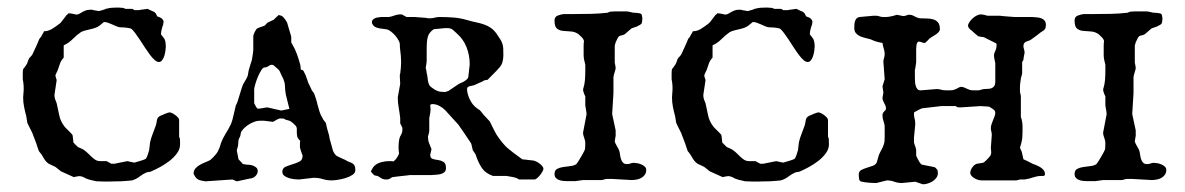

<svg xmlns="http://www.w3.org/2000/svg" viewBox="-20 -473 3123 506"><path d="M191.4 -8.8Q186 -8.8 183.6 -8.1Q181.2 -7.3 174.3 -6.3L140.6 -21.5L126 -33.2L108.4 -41.5Q103.5 -44.9 100.3 -48.8Q97.2 -52.7 94.7 -57.1Q92.3 -61.5 89.4 -65.9Q86.4 -70.3 82.5 -74.7Q81.5 -76.7 79.6 -83Q77.6 -89.4 75.2 -96.2Q72.8 -103 70.3 -109.1Q67.9 -115.2 66.9 -117.7Q66.9 -119.1 64.7 -123.5Q62.5 -127.9 60.1 -132.8Q57.6 -137.7 55.4 -142.1Q53.2 -146.5 52.7 -147.9Q51.8 -148.9 51 -155.5Q50.3 -162.1 49.3 -166.5Q45.9 -178.7 43.5 -191.2Q41 -203.6 41 -216.3L42.5 -236.8Q42.5 -244.6 42.2 -248.5Q42 -252.4 41 -258.8Q40 -262.2 40 -265.6Q40 -269 40 -272.9Q40 -276.9 40 -281.2Q40 -285.6 41 -291Q41.5 -291.5 43 -293.2Q44.4 -294.9 45.9 -297.1Q47.4 -299.3 48.6 -301Q49.8 -302.7 50.3 -303.7Q50.8 -303.7 51.5 -305.9Q52.2 -308.1 53.2 -310.5Q54.2 -313 54.9 -315.2Q55.7 -317.4 56.2 -317.9Q56.2 -319.3 60.3 -323.2Q64.5 -327.1 66.9 -332.5Q67.4 -334 69.8 -339.1Q72.3 -344.2 75 -350.1Q77.6 -356 79.8 -361.1Q82 -366.2 82.5 -367.7Q82.5 -368.2 83 -368.9Q83.5 -369.6 84 -370.6Q84.5 -371.6 85.4 -373L85.9 -373.5Q85.9 -373.5 86.9 -374.5L88.4 -376Q88.9 -378.4 92.3 -383.5Q95.7 -388.7 95.7 -390.6Q106.9 -390.6 116.9 -396.7Q127 -402.8 138.2 -411.6Q139.2 -412.1 141.6 -415.3Q144 -418.5 146.7 -421.9Q149.4 -425.3 151.9 -428.5Q154.3 -431.6 154.8 -432.6Q155.8 -433.1 158.2 -435.5L160.6 -438Q163.1 -438 167 -437.5Q170.9 -437 181.2 -434.6Q185.1 -434.6 188.7 -436.5Q192.4 -438.5 196.5 -440.9Q200.7 -443.4 205.6 -445.3Q210.4 -447.3 216.8 -447.3Q218.8 -447.3 221.9 -447.3Q225.1 -447.3 226.1 -446.3Q226.6 -446.3 228.8 -445.8Q231 -445.3 233.4 -445.1Q235.8 -444.8 237.8 -444.3Q239.7 -443.8 240.2 -443.8Q240.7 -443.8 243.7 -444.6Q246.6 -445.3 249.8 -446.3Q252.9 -447.3 255.6 -448.2Q258.3 -449.2 258.8 -449.7Q268.6 -452.1 274.7 -452.6Q280.8 -453.1 291 -453.1Q293.5 -453.1 299.1 -452.6Q304.7 -452.1 305.2 -452.1Q306.6 -451.2 308.1 -450.7Q311 -449.7 311 -449.7H328.1Q329.1 -449.7 331.1 -448.5Q333 -447.3 334 -446.3H346.7Q347.7 -446.8 351.1 -447.3Q354.5 -447.8 358.4 -448.2Q362.3 -448.7 365.5 -449.2Q368.7 -449.7 369.6 -449.7Q369.6 -449.2 371.8 -448.2Q374 -447.3 377 -445.8Q379.9 -444.3 382.8 -443.1Q385.7 -441.9 387.2 -441.4Q387.2 -440.4 388.4 -439.5Q389.6 -438.5 390.6 -438Q390.6 -437 392.8 -433.1Q395 -429.2 395.5 -429.2Q398.9 -428.7 403.8 -426Q408.7 -423.3 411.1 -417Q411.1 -409.2 408.2 -403.3Q407.2 -398.9 405.8 -394Q404.3 -389.2 404.3 -382.3Q405.3 -381.3 408.9 -376.5Q412.6 -371.6 413.6 -370.1Q415.5 -365.7 416.3 -360.6Q417 -355.5 417 -350.1Q417 -346.2 416 -339.4Q415 -332.5 413.1 -325.9Q411.1 -319.3 407.5 -314.5Q403.8 -309.6 398.9 -309.6Q393.6 -309.6 387.5 -314.9Q381.3 -320.3 375 -328.9Q368.7 -337.4 361.8 -347.9Q355 -358.4 348.6 -368.2Q342.3 -377.9 336.4 -385.7Q330.6 -393.6 325.7 -397.5Q323.7 -398.4 315.7 -399.7Q307.6 -400.9 299.3 -400.9Q293.5 -400.9 287.8 -403.3Q282.2 -405.8 276.6 -408.2Q271 -410.6 265.4 -412.8Q259.8 -415 253.9 -415L242.7 -405.8Q237.8 -401.9 231.4 -399.7Q225.1 -397.5 218.3 -396Q211.4 -394.5 205.1 -392.8Q198.7 -391.1 193.8 -388.7Q181.6 -380.4 171.6 -370.1Q161.6 -359.9 147.9 -353.5V-321.3Q140.6 -313 138.4 -306.2Q136.2 -299.3 132.3 -288.6Q131.8 -287.6 130.9 -285.4Q129.9 -283.2 128.7 -280.8Q127.4 -278.3 126.7 -276.4Q126 -274.4 126 -273.9Q126 -272.9 127.4 -268.1Q128.9 -263.2 129.4 -262.2L123.5 -222.7Q123.5 -215.8 125.5 -210.9Q127.4 -206.1 129.4 -200.7Q133.3 -184.1 136.2 -168.9Q139.2 -153.8 149.9 -139.6Q150.4 -138.7 153.6 -135.5Q156.7 -132.3 160.4 -128.7Q164.1 -125 167.2 -121.8Q170.4 -118.7 170.9 -117.7Q171.4 -117.2 171.6 -114.5Q171.9 -111.8 172.4 -108.4Q172.9 -105 173.1 -101.8Q173.3 -98.6 173.3 -97.7Q174.3 -96.2 178.7 -92Q183.1 -87.9 185.5 -85.4Q185.5 -85.4 188.2 -84.2Q190.9 -83 193.8 -81.8Q196.8 -80.6 199.2 -79.1Q201.7 -77.6 202.1 -77.1Q207 -73.7 211.7 -69.1Q216.3 -64.5 220.9 -60.1Q225.6 -55.7 230.7 -52.2Q235.8 -48.8 242.7 -48.3H261.2L273.4 -41.5H281.7L315.4 -48.3L334 -44.4Q341.8 -46.9 349.9 -49.1Q357.9 -51.3 363.8 -54.2Q364.3 -54.2 366.5 -58.1Q368.7 -62 373 -77.1Q373 -78.1 373.5 -81.1Q374 -84 374.3 -87.4Q374.5 -90.8 375 -93.8Q375.5 -96.7 375.5 -97.7Q377.9 -108.9 382.3 -119.9Q386.7 -130.9 390.6 -142.1Q392.6 -148.9 393.1 -153.3Q393.6 -157.7 395 -160.9Q396.5 -164.1 399.9 -166.3Q403.3 -168.5 410.2 -170.9Q410.6 -171.4 413.1 -172.4Q415.5 -173.3 418.2 -174.3Q420.9 -175.3 423.1 -176Q425.3 -176.8 426.3 -176.8H426.8Q429.7 -176.8 434.1 -174.6Q438.5 -172.4 442.4 -169.4Q446.3 -166.5 449.2 -163.1Q452.1 -159.7 452.1 -156.7V-112.8Q454.1 -109.4 454.3 -105Q454.6 -100.6 454.6 -92.3Q454.6 -80.1 446.3 -68.8Q438 -57.6 426.3 -48.6Q414.6 -39.6 401.4 -32.5Q388.2 -25.4 378.9 -21.5Q377.9 -20.5 372.8 -19.8Q367.7 -19 367.2 -19Q357.4 -15.1 348.4 -8.1Q339.4 -1 328.1 2.4Q327.1 2.4 323.2 2.9Q319.3 3.4 314.2 3.7Q309.1 3.9 304.2 4.4Q299.3 4.9 296.9 4.9Q295.4 4.9 290.8 4.9Q286.1 4.9 280.5 5.1Q274.9 5.4 269 5.4Q263.2 5.4 259.8 5.4Q257.3 5.4 253.2 5.4Q249 5.4 244.9 5.1Q240.7 4.9 237.8 4.9Q234.9 4.9 234.4 4.9Q224.6 2.9 215.6 0.5Q206.5 -2 198.7 -6.8Z M777.3 -64Q776.9 -64.5 775.9 -67.1Q774.9 -69.8 773.9 -72.8Q772.9 -75.7 772.2 -78.1Q771.5 -80.6 771.5 -81.1Q770.5 -82.5 770.5 -85.2Q770.5 -87.9 770.5 -91.3Q770.5 -94.2 770.5 -97.2Q770.5 -100.1 771.5 -101.6Q764.6 -107.9 763.4 -113Q762.2 -118.2 762.2 -125V-135.3Q762.2 -136.2 761.2 -138.2Q760.3 -140.1 759.8 -141.1Q758.3 -142.1 754.2 -146.5Q750 -150.9 747.6 -151.9Q743.7 -155.3 737.8 -156.2Q731.9 -157.2 727.5 -160.6Q726.6 -160.6 722.9 -160.6Q719.2 -160.6 718.3 -161.1Q714.8 -160.2 710.2 -158Q705.6 -155.8 704.6 -154.8L699.7 -151.9L675.8 -154.8H664.1Q657.7 -154.8 650.9 -152.3Q644 -149.9 637.5 -146Q630.9 -142.1 625.2 -137Q619.6 -131.8 616.2 -126.5Q615.2 -125.5 614.3 -120.6Q613.3 -115.7 613.3 -114.7Q612.3 -111.8 610.4 -108.6Q608.4 -105.5 608.4 -101.6L607.4 -89.4L604 -76.7L608.4 -54.2Q608.4 -53.2 609.9 -51.8Q611.3 -50.3 613.3 -48.3Q618.7 -43 618.7 -42Q618.7 -41.5 620.4 -41Q622.1 -40.5 624 -40Q626 -39.6 627.9 -39.3Q629.9 -39.1 630.4 -39.1Q633.3 -39.1 638.2 -38.6Q643.1 -38.1 647.7 -36.1Q652.3 -34.2 655.8 -31Q659.2 -27.8 659.2 -22Q659.2 -16.1 654.8 -10.7Q650.4 -5.4 644 -3.4Q641.6 -2.9 636.2 -2Q630.9 -1 624.5 0.5Q618.2 2 612.3 3.2Q606.4 4.4 604 4.9L592.3 0L521.5 4.9Q515.1 3.9 510.5 2.9Q505.9 2 502.2 0Q498.5 -2 495.8 -5.4Q493.2 -8.8 490.2 -15.1Q490.2 -23.9 495.4 -29.5Q500.5 -35.2 507.8 -39.1Q515.1 -43 522.9 -46.1Q530.8 -49.3 535.6 -52.2Q535.6 -53.2 536.9 -54Q538.1 -54.7 539.1 -55.7Q543.5 -60.1 548.6 -65.9Q553.7 -71.8 556.2 -78.6Q556.6 -79.1 557.6 -81.5Q558.6 -84 559.6 -86.9Q560.5 -89.8 561.3 -92.3Q562 -94.7 562 -95.2Q567.4 -109.4 574.7 -120.8Q582 -132.3 587.4 -143.6Q587.9 -144 588.9 -146.5Q589.8 -148.9 590.8 -151.9Q591.8 -154.8 592.5 -157.2Q593.3 -159.7 593.3 -160.6L601.6 -195.3Q602.1 -195.8 603 -198Q604 -200.2 605 -202.6Q606 -205.1 606.7 -207Q607.4 -209 607.4 -209.5L616.2 -238.3Q619.1 -249 623.8 -256.1Q628.4 -263.2 632.8 -272.9L635.3 -287.1Q636.2 -289.1 637.2 -293.7Q638.2 -298.3 638.7 -298.8L644 -315.9Q644 -317.9 644.8 -321.3Q645.5 -324.7 646 -328.6Q646.5 -332.5 647 -336.2Q647.5 -339.8 647.5 -341.3V-378.4Q647.5 -379.9 648.7 -382.8Q649.9 -385.7 651.4 -388.9Q652.8 -392.1 654.8 -394.8Q656.7 -397.5 659.2 -398.9L675.8 -404.8Q677.2 -404.8 680.4 -408.4Q683.6 -412.1 684.6 -413.1L701.2 -420.9L713.9 -433.1Q722.2 -433.1 727.8 -426.5Q733.4 -419.9 736.8 -413.1Q737.3 -410.6 739 -405.3Q740.7 -399.9 742.4 -393.8Q744.1 -387.7 745.8 -382.3Q747.6 -377 747.6 -375V-360.8Q748.5 -359.9 749.5 -357.9Q750.5 -356 751 -355Q757.8 -343.8 762.7 -329.8Q767.6 -315.9 771.5 -301.8Q772.5 -292 772.7 -290.5Q772.9 -289.1 773.9 -289.1Q778.3 -289.1 780.5 -284.9Q782.7 -280.8 785.2 -275.4L791 -259.3Q791 -257.8 792.5 -254.6Q793.9 -251.5 795.9 -247.6Q797.9 -243.7 799.6 -240Q801.3 -236.3 801.8 -234.9Q802.2 -234.4 805.2 -230.5Q806.6 -228.5 807.6 -227.1Q808.1 -226.1 809.6 -221.9Q811 -217.8 812.5 -212.9Q814 -208 815.2 -203.9Q816.4 -199.7 816.4 -198.7Q818.8 -189 822 -179Q825.2 -168.9 830.6 -160.6Q830.6 -159.2 834.5 -154.5Q838.4 -149.9 838.9 -148.4L841.8 -135.3Q843.8 -127 845.7 -121.6Q847.7 -116.2 848.1 -110.8Q848.1 -109.4 849.4 -105Q850.6 -100.6 852.1 -95.5Q853.5 -90.3 854.7 -86.2Q856 -82 856 -81.1Q856.9 -75.7 860.8 -69.3Q864.7 -63 868.7 -61.5Q869.1 -61 872.3 -59.6Q875.5 -58.1 879.2 -56.4Q882.8 -54.7 886 -53.2Q889.2 -51.8 889.6 -51.8Q895.5 -47.9 900.6 -46.1Q905.8 -44.4 909.2 -42.2Q912.6 -40 914.6 -36.1Q916.5 -32.2 916.5 -24.4Q916.5 -17.1 908.7 -12Q900.9 -6.8 890.4 -3.7Q879.9 -0.5 869.4 1Q858.9 2.4 854 2.4Q841.3 2.4 830.8 -1Q820.3 -4.4 806.2 -4.4L768.1 0Q763.2 0 755.9 -0.7Q748.5 -1.5 741.5 -3.7Q734.4 -5.9 729.2 -9.8Q724.1 -13.7 724.1 -20.5Q724.1 -29.8 732.4 -33.4Q740.7 -37.1 750.7 -40Q760.7 -43 769 -47.1Q777.3 -51.3 777.3 -61.5ZM684.6 -189.9Q685.1 -189.9 688.2 -189.2Q691.4 -188.5 695.6 -187.5Q699.7 -186.5 703.9 -185.5Q708 -184.6 710.4 -184.1L721.7 -181.6Q722.2 -182.1 725.6 -182.6Q729 -183.1 732.9 -184.1L742.7 -186L733.4 -223.1Q732.4 -227.5 731.7 -235.1Q731 -242.7 731 -245.1Q731 -251.5 729.7 -256.1Q728.5 -260.7 726.6 -265.1Q724.6 -269.5 722.2 -274.2Q719.7 -278.8 717.3 -284.7Q716.3 -288.1 710.7 -292.5Q705.1 -296.9 701.2 -300.8Q699.7 -302.2 696.3 -302.2Q691.9 -302.2 687.5 -298.8Q683.1 -295.4 677.7 -295.4Q673.3 -295.4 668.7 -288.1Q664.1 -280.8 659.9 -271.2Q655.8 -261.7 653.1 -252.2Q650.4 -242.7 649.9 -238.3V-201.2Q650.9 -199.7 652.8 -195.3Q654.8 -190.9 655.8 -189.9Q656.7 -189 657.7 -187.7Q658.7 -186.5 660.6 -186.5Q661.6 -186.5 665.3 -187Q668.9 -187.5 672.9 -188.2Q676.8 -189 680.2 -189.5Q683.6 -189.9 684.6 -189.9Z M957.5 -21Q957.5 -22 960 -26.4Q962.4 -30.8 963.4 -32.2Q970.2 -41 981.9 -44.7Q993.7 -48.3 1004.9 -48.3Q1008.3 -48.3 1011 -48.3Q1013.7 -48.3 1016.6 -47.4Q1022 -51.3 1025.6 -56.6Q1029.3 -62 1031.7 -68.4Q1031.2 -70.3 1030.8 -75Q1030.3 -79.6 1030.3 -85.4Q1030.3 -90.8 1030.8 -95.9Q1031.2 -101.1 1031.7 -103Q1032.7 -110.8 1036.6 -117.2Q1040.5 -123.5 1040.5 -131.8V-136.2L1034.7 -147.9V-162.1Q1033.2 -175.3 1030.8 -188.7Q1028.3 -202.1 1028.3 -216.3L1034.7 -252L1033.7 -270.5Q1033.7 -272.5 1033.7 -274.7Q1033.7 -276.9 1034.7 -278.8Q1035.6 -286.6 1036.4 -294.4Q1037.1 -302.2 1037.1 -310.1Q1037.1 -317.9 1036.4 -325.4Q1035.6 -333 1034.7 -341.3Q1033.7 -346.7 1033.9 -352.8Q1034.2 -358.9 1031.7 -364.3Q1027.8 -371.6 1022.5 -378.2Q1017.1 -384.8 1010.7 -389.6Q1004.9 -394.5 998 -395.8Q991.2 -397 984.1 -397.7Q977.1 -398.4 970.9 -400.9Q964.8 -403.3 960.9 -410.6Q960.4 -411.1 960.4 -412.1Q960 -412.6 960 -414.1Q960 -418.5 962.6 -421.1Q965.3 -423.8 969 -425.3Q972.7 -426.8 977.1 -427.2Q981.4 -427.7 984.4 -428.2H1004.9Q1011.7 -429.2 1019.3 -432.1Q1026.9 -435.1 1034.7 -435.1Q1035.6 -435.1 1038.1 -435.1Q1040.5 -435.1 1040.5 -434.1Q1041 -434.1 1045.9 -431.2Q1050.8 -428.2 1052.2 -428.2H1072.3L1104.5 -425.8Q1105.5 -424.8 1108.6 -424.8Q1111.8 -424.8 1112.8 -424.8Q1120.6 -424.8 1125.7 -426.5Q1130.9 -428.2 1139.2 -428.2Q1156.7 -428.2 1175.3 -426.8Q1193.8 -425.3 1211.9 -419.9Q1223.6 -416.5 1234.4 -414.3Q1245.1 -412.1 1254.6 -408.9Q1264.2 -405.8 1272.7 -400.1Q1281.2 -394.5 1288.6 -384.3Q1294.4 -375.5 1298.1 -369.9Q1301.8 -364.3 1303.7 -358.6Q1305.7 -353 1306.2 -345.9Q1306.6 -338.9 1306.6 -327.6Q1306.6 -317.9 1304 -308.8Q1301.3 -299.8 1293.9 -292.5Q1292.5 -291 1288.6 -286.6Q1284.7 -282.2 1279.8 -277.6Q1274.9 -272.9 1270.8 -268.6Q1266.6 -264.2 1265.1 -262.7Q1263.2 -262.7 1258.5 -261.7Q1253.9 -260.7 1253.4 -259.3Q1252.4 -258.8 1248.8 -257.1Q1245.1 -255.4 1241 -253.7Q1236.8 -252 1233.4 -250.2Q1230 -248.5 1229.5 -248.5Q1227.1 -247.6 1223.9 -247.1Q1220.7 -246.6 1217.8 -245.8Q1214.8 -245.1 1212.9 -243.4Q1210.9 -241.7 1210.9 -238.3Q1210.9 -231.9 1212.9 -224.9Q1214.8 -217.8 1218 -211.2Q1221.2 -204.6 1225.6 -198.7Q1230 -192.9 1234.9 -189.5Q1235.8 -188.5 1239.5 -185.8Q1243.2 -183.1 1244.1 -183.1L1247.1 -179.7Q1248 -179.2 1251.7 -174.1Q1255.4 -168.9 1256.8 -168Q1256.8 -168 1258.8 -165.8Q1260.7 -163.6 1263.2 -161.1Q1265.6 -158.7 1267.8 -156.2Q1270 -153.8 1271 -152.8Q1271.5 -151.9 1273.9 -146.7Q1276.4 -141.6 1279.3 -135.7Q1282.2 -129.9 1284.9 -124.8Q1287.6 -119.6 1288.6 -118.2Q1289.1 -117.2 1291.5 -113.8Q1293.9 -110.4 1297.1 -106Q1300.3 -101.6 1303.7 -97.4Q1307.1 -93.3 1309.1 -91.3Q1314.5 -85 1320.3 -80.6Q1326.2 -76.2 1332.5 -70.8L1356.4 -53.2L1386.7 -49.8Q1388.7 -49.3 1393.1 -47.4Q1397.5 -45.4 1401.6 -42.2Q1405.8 -39.1 1408.9 -35.4Q1412.1 -31.7 1412.1 -27.8Q1412.1 -25.9 1409.7 -21.2Q1407.2 -16.6 1403.6 -12Q1399.9 -7.3 1395.8 -3.7Q1391.6 0 1388.2 0H1347.7Q1342.3 -4.4 1332 -6.3Q1321.8 -8.3 1314.9 -9.3H1279.3Q1259.8 -16.1 1250.5 -29.5Q1241.2 -43 1234.9 -61.5Q1234.9 -62.5 1233.2 -66.2Q1231.4 -69.8 1226.1 -76.7L1222.7 -91.3Q1222.7 -92.3 1221.9 -94.2Q1221.2 -96.2 1220.2 -97.2Q1217.3 -101.6 1212.2 -109.1Q1207 -116.7 1201.9 -124.5Q1196.8 -132.3 1192.6 -137.9Q1188.5 -143.6 1188 -144.5L1152.8 -183.1Q1146 -189.9 1137.2 -194.3Q1128.4 -198.7 1119.6 -198.7Q1117.7 -198.7 1116.2 -198.2Q1114.7 -197.8 1113.8 -195.3Q1113.8 -193.8 1114.3 -191.2Q1114.7 -188.5 1114.7 -185.1Q1114.7 -181.6 1114.3 -178.7Q1113.8 -175.8 1113.8 -174.8L1111.3 -162.1V-127.4Q1111.3 -126.5 1110.1 -121.1Q1108.9 -115.7 1107.9 -113.3Q1107.9 -103 1110.6 -96.4Q1113.3 -89.8 1117.2 -80.1L1113.8 -64.9Q1113.8 -56.2 1120.4 -54.2Q1127 -52.2 1134.5 -51.3Q1142.1 -50.3 1148.7 -46.4Q1155.3 -42.5 1155.3 -30.3Q1155.3 -22.9 1151.1 -19.3Q1147 -15.6 1141.1 -14.2Q1135.3 -12.7 1128.7 -12.5Q1122.1 -12.2 1117.2 -11.7H1060.5Q1058.1 -11.2 1051.5 -10.5Q1044.9 -9.8 1037.4 -9Q1029.8 -8.3 1022.9 -7.3Q1016.1 -6.3 1013.2 -5.9Q1007.8 -2 1005.1 -1Q1002.4 0 998 0Q990.2 0 985.6 -2.9Q981 -5.9 975.1 -9.3Q974.6 -9.3 970.7 -10Q966.8 -10.7 965.8 -11.7Q963.9 -13.2 960.7 -16.8Q957.5 -20.5 957.5 -21ZM1102.1 -292.5Q1103 -291 1103.8 -286.1Q1104.5 -281.2 1104.5 -280.3Q1106 -275.9 1106.4 -270.5Q1106.9 -265.1 1107.9 -259.8Q1108.9 -254.4 1110.8 -250Q1112.8 -245.6 1117.2 -242.7Q1126 -235.8 1133.1 -233.2Q1140.1 -230.5 1152.8 -230.5Q1153.8 -230.5 1157 -231.7Q1160.2 -232.9 1161.1 -232.9L1188 -251Q1190.9 -252.9 1195.3 -254.6Q1199.7 -256.3 1203.6 -258.8Q1207.5 -261.2 1210.7 -264.2Q1213.9 -267.1 1214.4 -271Q1214.4 -272 1214.8 -275.9Q1215.3 -279.8 1215.8 -284.4Q1216.3 -289.1 1216.8 -293.9Q1217.3 -298.8 1217.8 -301.8V-305.2Q1217.8 -327.1 1209.7 -348.1Q1201.7 -369.1 1184.6 -384.3Q1179.2 -389.6 1173.6 -394.3Q1168 -398.9 1159.7 -398.9H1152.8L1123 -396Q1110.4 -387.2 1107.4 -375.7Q1104.5 -364.3 1104.5 -349.6V-313.5Q1104.5 -312 1103.8 -305.4Q1103 -298.8 1102.1 -295.4Z M1441.4 -14.2Q1441.4 -23.9 1447.8 -27.6Q1454.1 -31.2 1463.4 -32.7Q1472.7 -34.2 1482.4 -35.2Q1492.2 -36.1 1499 -40.5Q1499.5 -41 1500 -42Q1501.5 -43.5 1501.5 -43.9Q1502.9 -45.9 1505.6 -50.3Q1508.3 -54.7 1511 -59.3Q1513.7 -64 1516.1 -68.1Q1518.6 -72.3 1519 -73.7Q1521.5 -77.6 1522 -81.8Q1522.5 -85.9 1522.5 -94.7Q1522.5 -100.1 1521.5 -103.5Q1520.5 -106.9 1519.5 -109.9Q1518.6 -112.8 1517.6 -116Q1516.6 -119.1 1516.6 -123.5L1525.9 -172.4Q1525.9 -174.3 1525.1 -179Q1524.4 -183.6 1522.5 -195.3V-218.8Q1521.5 -220.2 1519 -226.8Q1516.6 -233.4 1516.6 -237.3Q1520.5 -249.5 1521.5 -261.5Q1522.5 -273.4 1522.5 -286.1V-302.2L1519 -317.4Q1518.1 -323.2 1518.1 -329.3Q1518.1 -335.4 1518.1 -341.3Q1518.1 -346.7 1518.1 -352.5Q1518.1 -358.4 1519 -364.7Q1518.1 -370.1 1512.7 -375.2Q1507.3 -380.4 1504.9 -382.8Q1495.1 -389.6 1484.1 -390.1Q1473.1 -390.6 1463.6 -391.6Q1454.1 -392.6 1447.8 -397.7Q1441.4 -402.8 1441.4 -418.9Q1441.4 -428.7 1449.7 -431.9Q1458 -435.1 1465.8 -436H1493.7Q1516.1 -436 1537.8 -436.5Q1559.6 -437 1581.5 -439.5Q1585 -441.9 1589.8 -442.4Q1594.7 -442.9 1600.1 -442.9H1632.3Q1633.3 -442.9 1636 -442.4Q1638.7 -441.9 1641.6 -441.2Q1644.5 -440.4 1647 -439.9Q1649.4 -439.5 1649.9 -439.5Q1656.7 -439.5 1664.1 -438.2Q1671.4 -437 1671.4 -433.1Q1671.9 -430.7 1672.4 -428.5Q1672.9 -426.3 1672.9 -423.8Q1672.9 -420.9 1672.4 -417.7Q1671.9 -414.6 1671.4 -412.1Q1670.4 -409.7 1666.7 -407.5Q1663.1 -405.3 1658.7 -403.3Q1654.3 -401.4 1649.9 -400.1Q1645.5 -398.9 1644 -397.9L1626.5 -382.8Q1622.6 -380.4 1616.7 -379.4Q1610.8 -378.4 1608.4 -373.5Q1607.9 -372.6 1605.7 -368.2Q1603.5 -363.8 1602.5 -361.3Q1602.1 -360.4 1601.1 -356.4Q1600.6 -354.5 1600.1 -353V-308.1Q1600.1 -307.1 1601.1 -303Q1602.1 -298.8 1602.5 -293Q1602.5 -292 1601.6 -288.6Q1600.6 -285.2 1599.4 -281.2Q1598.1 -277.3 1597.4 -273.9Q1596.7 -270.5 1596.7 -269.5V-228L1593.3 -172.4L1602.5 -129.4V-114.7Q1602.5 -113.8 1601.3 -108.4Q1600.1 -103 1600.1 -100.6Q1600.1 -99.1 1601.8 -95.5Q1603.5 -91.8 1605.7 -87.9Q1607.9 -84 1609.9 -80.6Q1611.8 -77.1 1611.8 -76.2Q1613.3 -71.8 1614 -65.7Q1614.7 -59.6 1616.5 -54Q1618.2 -48.3 1621.8 -44.4Q1625.5 -40.5 1632.3 -40.5Q1637.7 -40.5 1641.6 -42.2Q1645.5 -43.9 1649.9 -43.9Q1653.3 -43.9 1658.9 -43Q1664.6 -42 1669.9 -39.8Q1675.3 -37.6 1679.2 -33.9Q1683.1 -30.3 1683.1 -25.4Q1683.1 -17.6 1679.4 -12.5Q1675.8 -7.3 1670.2 -4.2Q1664.6 -1 1657.7 0.2Q1650.9 1.5 1645 1.5L1591.8 -1.5H1578.1Q1577.1 -1.5 1572.3 0Q1567.4 1.5 1566.4 1.5H1516.6L1495.6 4.4H1480.5Q1475.1 4.4 1468.5 4.2Q1461.9 3.9 1455.8 2.2Q1449.7 0.5 1445.6 -3.4Q1441.4 -7.3 1441.4 -14.2Z M1901.4 -8.8Q1896 -8.8 1893.6 -8.1Q1891.1 -7.3 1884.3 -6.3L1850.6 -21.5L1835.9 -33.2L1818.4 -41.5Q1813.5 -44.9 1810.3 -48.8Q1807.1 -52.7 1804.7 -57.1Q1802.2 -61.5 1799.3 -65.9Q1796.4 -70.3 1792.5 -74.7Q1791.5 -76.7 1789.6 -83Q1787.6 -89.4 1785.2 -96.2Q1782.7 -103 1780.3 -109.1Q1777.8 -115.2 1776.9 -117.7Q1776.9 -119.1 1774.7 -123.5Q1772.5 -127.9 1770 -132.8Q1767.6 -137.7 1765.4 -142.1Q1763.2 -146.5 1762.7 -147.9Q1761.7 -148.9 1761 -155.5Q1760.3 -162.1 1759.3 -166.5Q1755.9 -178.7 1753.4 -191.2Q1751 -203.6 1751 -216.3L1752.4 -236.8Q1752.4 -244.6 1752.2 -248.5Q1752 -252.4 1751 -258.8Q1750 -262.2 1750 -265.6Q1750 -269 1750 -272.9Q1750 -276.9 1750 -281.2Q1750 -285.6 1751 -291Q1751.5 -291.5 1752.9 -293.2Q1754.4 -294.9 1755.9 -297.1Q1757.3 -299.3 1758.5 -301Q1759.8 -302.7 1760.3 -303.7Q1760.7 -303.7 1761.5 -305.9Q1762.2 -308.1 1763.2 -310.5Q1764.2 -313 1764.9 -315.2Q1765.6 -317.4 1766.1 -317.9Q1766.1 -319.3 1770.3 -323.2Q1774.4 -327.1 1776.9 -332.5Q1777.3 -334 1779.8 -339.1Q1782.2 -344.2 1784.9 -350.1Q1787.6 -356 1789.8 -361.1Q1792 -366.2 1792.5 -367.7Q1792.5 -368.2 1793 -368.9Q1793.5 -369.6 1793.9 -370.6Q1794.4 -371.6 1795.4 -373L1795.9 -373.5Q1795.9 -373.5 1796.9 -374.5L1798.3 -376Q1798.8 -378.4 1802.2 -383.5Q1805.7 -388.7 1805.7 -390.6Q1816.9 -390.6 1826.9 -396.7Q1836.9 -402.8 1848.1 -411.6Q1849.1 -412.1 1851.6 -415.3Q1854 -418.5 1856.7 -421.9Q1859.4 -425.3 1861.8 -428.5Q1864.3 -431.6 1864.7 -432.6Q1865.7 -433.1 1868.2 -435.5L1870.6 -438Q1873 -438 1877 -437.5Q1880.9 -437 1891.1 -434.6Q1895 -434.6 1898.7 -436.5Q1902.3 -438.5 1906.5 -440.9Q1910.6 -443.4 1915.5 -445.3Q1920.4 -447.3 1926.8 -447.3Q1928.7 -447.3 1931.9 -447.3Q1935.1 -447.3 1936 -446.3Q1936.5 -446.3 1938.7 -445.8Q1940.9 -445.3 1943.4 -445.1Q1945.8 -444.8 1947.8 -444.3Q1949.7 -443.8 1950.2 -443.8Q1950.7 -443.8 1953.6 -444.6Q1956.5 -445.3 1959.7 -446.3Q1962.9 -447.3 1965.6 -448.2Q1968.3 -449.2 1968.8 -449.7Q1978.5 -452.1 1984.6 -452.6Q1990.7 -453.1 2001 -453.1Q2003.4 -453.1 2009 -452.6Q2014.6 -452.1 2015.1 -452.1Q2016.6 -451.2 2018.1 -450.7Q2021 -449.7 2021 -449.7H2038.1Q2039.1 -449.7 2041 -448.5Q2043 -447.3 2043.9 -446.3H2056.6Q2057.6 -446.8 2061 -447.3Q2064.5 -447.8 2068.4 -448.2Q2072.3 -448.7 2075.4 -449.2Q2078.6 -449.7 2079.6 -449.7Q2079.6 -449.2 2081.8 -448.2Q2084 -447.3 2086.9 -445.8Q2089.8 -444.3 2092.8 -443.1Q2095.7 -441.9 2097.2 -441.4Q2097.2 -440.4 2098.4 -439.5Q2099.6 -438.5 2100.6 -438Q2100.6 -437 2102.8 -433.1Q2105 -429.2 2105.5 -429.2Q2108.9 -428.7 2113.8 -426Q2118.7 -423.3 2121.1 -417Q2121.1 -409.2 2118.2 -403.3Q2117.2 -398.9 2115.7 -394Q2114.3 -389.2 2114.3 -382.3Q2115.2 -381.3 2118.9 -376.5Q2122.6 -371.6 2123.5 -370.1Q2125.5 -365.7 2126.2 -360.6Q2127 -355.5 2127 -350.1Q2127 -346.2 2126 -339.4Q2125 -332.5 2123 -325.9Q2121.1 -319.3 2117.4 -314.5Q2113.8 -309.6 2108.9 -309.6Q2103.5 -309.6 2097.4 -314.9Q2091.3 -320.3 2085 -328.9Q2078.6 -337.4 2071.8 -347.9Q2064.9 -358.4 2058.6 -368.2Q2052.2 -377.9 2046.4 -385.7Q2040.5 -393.6 2035.6 -397.5Q2033.7 -398.4 2025.6 -399.7Q2017.6 -400.9 2009.3 -400.9Q2003.4 -400.9 1997.8 -403.3Q1992.2 -405.8 1986.6 -408.2Q1981 -410.6 1975.3 -412.8Q1969.7 -415 1963.9 -415L1952.6 -405.8Q1947.8 -401.9 1941.4 -399.7Q1935.1 -397.5 1928.2 -396Q1921.4 -394.5 1915 -392.8Q1908.7 -391.1 1903.8 -388.7Q1891.6 -380.4 1881.6 -370.1Q1871.6 -359.9 1857.9 -353.5V-321.3Q1850.6 -313 1848.4 -306.2Q1846.2 -299.3 1842.3 -288.6Q1841.8 -287.6 1840.8 -285.4Q1839.8 -283.2 1838.6 -280.8Q1837.4 -278.3 1836.7 -276.4Q1835.9 -274.4 1835.9 -273.9Q1835.9 -272.9 1837.4 -268.1Q1838.9 -263.2 1839.4 -262.2L1833.5 -222.7Q1833.5 -215.8 1835.4 -210.9Q1837.4 -206.1 1839.4 -200.7Q1843.3 -184.1 1846.2 -168.9Q1849.1 -153.8 1859.9 -139.6Q1860.4 -138.7 1863.5 -135.5Q1866.7 -132.3 1870.4 -128.7Q1874 -125 1877.2 -121.8Q1880.4 -118.7 1880.9 -117.7Q1881.3 -117.2 1881.6 -114.5Q1881.8 -111.8 1882.3 -108.4Q1882.8 -105 1883.1 -101.8Q1883.3 -98.6 1883.3 -97.7Q1884.3 -96.2 1888.7 -92Q1893.1 -87.9 1895.5 -85.4Q1895.5 -85.4 1898.2 -84.2Q1900.9 -83 1903.8 -81.8Q1906.7 -80.6 1909.2 -79.1Q1911.6 -77.6 1912.1 -77.1Q1917 -73.7 1921.6 -69.1Q1926.3 -64.5 1930.9 -60.1Q1935.5 -55.7 1940.7 -52.2Q1945.8 -48.8 1952.6 -48.3H1971.2L1983.4 -41.5H1991.7L2025.4 -48.3L2043.9 -44.4Q2051.8 -46.9 2059.8 -49.1Q2067.9 -51.3 2073.7 -54.2Q2074.2 -54.2 2076.4 -58.1Q2078.6 -62 2083 -77.1Q2083 -78.1 2083.5 -81.1Q2084 -84 2084.2 -87.4Q2084.5 -90.8 2085 -93.8Q2085.4 -96.7 2085.4 -97.7Q2087.9 -108.9 2092.3 -119.9Q2096.7 -130.9 2100.6 -142.1Q2102.5 -148.9 2103 -153.3Q2103.5 -157.7 2105 -160.9Q2106.4 -164.1 2109.9 -166.3Q2113.3 -168.5 2120.1 -170.9Q2120.6 -171.4 2123 -172.4Q2125.5 -173.3 2128.2 -174.3Q2130.9 -175.3 2133.1 -176Q2135.3 -176.8 2136.2 -176.8H2136.7Q2139.6 -176.8 2144 -174.6Q2148.4 -172.4 2152.3 -169.4Q2156.2 -166.5 2159.2 -163.1Q2162.1 -159.7 2162.1 -156.7V-112.8Q2164.1 -109.4 2164.3 -105Q2164.6 -100.6 2164.6 -92.3Q2164.6 -80.1 2156.2 -68.8Q2147.9 -57.6 2136.2 -48.6Q2124.5 -39.6 2111.3 -32.5Q2098.1 -25.4 2088.9 -21.5Q2087.9 -20.5 2082.8 -19.8Q2077.6 -19 2077.1 -19Q2067.4 -15.1 2058.3 -8.1Q2049.3 -1 2038.1 2.4Q2037.1 2.4 2033.2 2.9Q2029.3 3.4 2024.2 3.7Q2019 3.9 2014.2 4.4Q2009.3 4.9 2006.8 4.9Q2005.4 4.9 2000.7 4.9Q1996.1 4.9 1990.5 5.1Q1984.9 5.4 1979 5.4Q1973.1 5.4 1969.7 5.4Q1967.3 5.4 1963.1 5.4Q1959 5.4 1954.8 5.1Q1950.7 4.9 1947.8 4.9Q1944.8 4.9 1944.3 4.9Q1934.6 2.9 1925.5 0.5Q1916.5 -2 1908.7 -6.8Z M2357.4 9.3Q2346.2 9.3 2336.9 5.9Q2327.6 2.4 2317.4 2.4L2289.6 9.3Q2279.8 9.3 2270.3 8.5Q2260.7 7.8 2251.5 5.9Q2245.1 4.9 2244.1 -1Q2243.2 -6.8 2243.2 -13.7Q2243.2 -21 2249.5 -24.7Q2255.9 -28.3 2264.2 -30.8Q2272.5 -33.2 2280.3 -36.1Q2288.1 -39.1 2290.5 -44.9L2296.4 -64.9Q2296.9 -66.4 2298.6 -69.8Q2300.3 -73.2 2302.5 -77.4Q2304.7 -81.5 2306.4 -85Q2308.1 -88.4 2308.1 -89.4Q2310.5 -95.2 2311 -100.6Q2311.5 -106 2311.5 -111.3V-140.1Q2311 -147 2308.3 -154.1Q2305.7 -161.1 2305.7 -168.9Q2305.7 -173.3 2307.1 -175.5Q2308.6 -177.7 2310.3 -179.4Q2312 -181.2 2313.5 -182.9Q2314.9 -184.6 2314.9 -187.5Q2314.9 -191.4 2313.5 -194.6Q2312 -197.8 2310.3 -201.2Q2308.6 -204.6 2307.1 -208Q2305.7 -211.4 2305.7 -215.3L2308.1 -229L2305.7 -245.6L2311.5 -264.2L2308.1 -310.1Q2308.1 -315.4 2309.8 -320.1Q2311.5 -324.7 2311.5 -330.1Q2311.5 -337.9 2309.1 -344.7Q2306.6 -351.6 2305.7 -359.9Q2304.7 -359.9 2302.5 -360.4Q2300.3 -360.8 2297.9 -361.3Q2295.4 -361.8 2293.2 -362.3Q2291 -362.8 2290.5 -363.3Q2290 -363.3 2287.8 -364Q2285.6 -364.7 2283 -365.7Q2280.3 -366.7 2278.1 -367.7Q2275.9 -368.7 2275.4 -369.1Q2269 -371.1 2261.2 -372.8Q2253.4 -374.5 2246.8 -377.4Q2240.2 -380.4 2235.8 -385.5Q2231.4 -390.6 2231.4 -399.4Q2231.4 -403.8 2231.7 -408.4Q2231.9 -413.1 2233.4 -417.5Q2234.9 -421.9 2237.8 -424.8Q2240.7 -427.7 2245.6 -428.2Q2246.6 -428.2 2251.2 -428.7Q2255.9 -429.2 2261.7 -429.7Q2267.6 -430.2 2273.2 -430.7Q2278.8 -431.2 2282.2 -431.6H2288.1Q2293.5 -431.6 2297.6 -429.9Q2301.8 -428.2 2308.1 -428.2Q2312.5 -428.2 2315.4 -428.2Q2318.4 -428.2 2321.3 -428.7Q2324.2 -429.2 2327.4 -429.7Q2330.6 -430.2 2335.4 -431.6L2343.8 -434.1L2359.9 -430.7Q2365.2 -430.7 2368.7 -432.4Q2372.1 -434.1 2376.5 -434.1Q2383.3 -434.1 2389.6 -430.2Q2396 -426.3 2403.8 -424.8Q2412.6 -424.3 2421.9 -424.3Q2431.2 -424.3 2439 -422.1Q2446.8 -419.9 2451.9 -414.1Q2457 -408.2 2457 -396Q2457 -392.1 2453.6 -388.4Q2450.2 -384.8 2445.8 -381.8Q2441.4 -378.9 2436.8 -376.2Q2432.1 -373.5 2429.7 -371.6Q2429.2 -370.6 2424.3 -365.7Q2419.4 -360.8 2418 -359.9H2416.5Q2412.1 -359.9 2408.9 -361.6Q2405.8 -363.3 2401.9 -363.3H2400.4Q2396 -360.8 2395.3 -354Q2394.5 -347.2 2394.5 -344.7V-309.1Q2394.5 -308.6 2394 -305.7Q2393.6 -302.7 2393.1 -299.1Q2392.6 -295.4 2392.1 -292.5Q2391.6 -289.6 2391.1 -289.1V-270.5Q2391.1 -265.1 2391.4 -259Q2391.6 -252.9 2393.1 -247.6Q2394.5 -242.2 2397.5 -238.5Q2400.4 -234.9 2406.2 -234.9L2448.7 -238.3Q2455.6 -238.3 2460.2 -236.6Q2464.8 -234.9 2474.6 -234.9H2482.4Q2486.8 -234.9 2490.2 -235.4Q2493.7 -235.8 2499 -238.3Q2500 -238.3 2503.9 -240.7Q2507.8 -243.2 2511.7 -244.1Q2516.6 -244.1 2520.3 -242.7Q2523.9 -241.2 2527.6 -239.5Q2531.2 -237.8 2535.2 -236.3Q2539.1 -234.9 2544.9 -234.9H2558.1Q2558.6 -234.9 2561 -235.4Q2563.5 -235.8 2565.9 -236.6Q2568.4 -237.3 2570.3 -237.8Q2572.3 -238.3 2572.8 -238.3Q2577.6 -238.8 2582.8 -238.8Q2587.9 -238.8 2592.3 -240.2Q2596.7 -241.7 2599.6 -245.4Q2602.5 -249 2603 -255.9V-306.6Q2603 -307.6 2601.3 -314.7Q2599.6 -321.8 2599.6 -326.2Q2599.6 -332.5 2603 -338.9Q2606.4 -345.2 2606.4 -355Q2606.4 -356.9 2606 -357.9Q2605.5 -358.9 2603 -359.9L2572.8 -375Q2571.8 -375 2565.4 -376Q2559.1 -377 2558.1 -377.4Q2558.1 -377.4 2555.9 -379.2Q2553.7 -380.9 2550.8 -383.5Q2547.9 -386.2 2544.9 -388.7Q2542 -391.1 2540.5 -392.6Q2537.1 -395 2534.2 -398.2Q2531.2 -401.4 2531.2 -405.3V-407.2Q2532.7 -412.1 2536.4 -417Q2540 -421.9 2544.7 -425.8Q2549.3 -429.7 2554.7 -432.4Q2560.1 -435.1 2564.9 -435.1Q2565.9 -435.1 2566.9 -434.8Q2567.9 -434.6 2569.3 -434.6Q2570.8 -434.1 2572.8 -434.1Q2573.7 -434.1 2577.4 -432.9Q2581.1 -431.6 2582 -431.6H2614.7Q2616.2 -431.2 2621.8 -430.7Q2627.4 -430.2 2634 -429.7Q2640.6 -429.2 2646.5 -428.7Q2652.3 -428.2 2653.8 -428.2H2700.2Q2706.1 -427.7 2712.4 -427.2Q2718.8 -426.8 2724.1 -424.8Q2729.5 -422.9 2732.9 -418.7Q2736.3 -414.6 2736.3 -407.2Q2736.3 -399.4 2733.6 -396Q2731 -392.6 2725.6 -389.6L2721.2 -386.7Q2720.7 -386.2 2717.3 -383.5Q2713.9 -380.9 2709.7 -377.7Q2705.6 -374.5 2702.1 -372.1Q2698.7 -369.6 2697.8 -369.1Q2694.8 -366.7 2691.2 -365.7Q2687.5 -364.7 2684.3 -363.3Q2681.2 -361.8 2679.2 -359.1Q2677.2 -356.4 2677.2 -351.6Q2677.2 -347.2 2678.7 -343.3Q2680.2 -339.4 2680.2 -333Q2679.7 -331.5 2679.2 -328.9Q2678.7 -326.2 2678.2 -323.5Q2677.7 -320.8 2677.5 -318.6Q2677.2 -316.4 2677.2 -315.9Q2677.2 -314.9 2675.5 -312.5Q2673.8 -310.1 2673.8 -309.1V-279.8Q2673.8 -278.8 2672.6 -274.4Q2671.4 -270 2670.4 -266.1Q2669.4 -258.3 2668.7 -253.4Q2668 -248.5 2668 -240.7V-231.4Q2668 -230.5 2669.2 -225.6Q2670.4 -220.7 2670.4 -219.7V-164.1Q2671.4 -162.6 2672.6 -157.7Q2673.8 -152.8 2673.8 -151.9Q2674.8 -145 2674.8 -139.2Q2674.8 -133.3 2674.8 -126.5Q2674.8 -118.2 2674.1 -109.1Q2673.3 -100.1 2668 -83.5Q2668.5 -82.5 2669.4 -80.6L2670.4 -77.6Q2671.9 -75.7 2672.9 -72.5Q2673.8 -69.3 2673.8 -68.4L2677.2 -53.2Q2678.2 -52.7 2681.6 -51.3Q2685.1 -49.8 2688.7 -47.9Q2692.4 -45.9 2696 -44.2Q2699.7 -42.5 2701.2 -41.5Q2705.1 -40 2710.7 -37.8Q2716.3 -35.6 2721.4 -32.5Q2726.6 -29.3 2730.2 -24.9Q2733.9 -20.5 2733.9 -14.2Q2733.9 -13.2 2733.4 -11.7Q2732.9 -10.3 2730.5 -9.3H2724.6Q2717.8 -9.3 2712.4 -8.1Q2707 -6.8 2702.4 -5.4Q2697.8 -3.9 2692.4 -2.4Q2687 -1 2680.2 0H2668L2658.7 2.4H2566.9Q2563 2.4 2557.9 1Q2552.7 -0.5 2548.1 -3.2Q2543.5 -5.9 2540.3 -9.5Q2537.1 -13.2 2537.1 -17.6Q2537.1 -24.4 2542.5 -32Q2547.9 -39.6 2554.7 -41.5Q2555.2 -41.5 2558.1 -42Q2561 -42.5 2564.2 -43Q2567.4 -43.5 2569.8 -43.9Q2572.3 -44.4 2572.8 -44.9Q2573.2 -44.9 2575.2 -46.9Q2577.1 -48.8 2579.6 -51Q2582 -53.2 2584.2 -55.9Q2586.4 -58.6 2587.9 -60.1Q2592.3 -64.5 2592.3 -71.8L2591.3 -83.5L2593.8 -117.2Q2593.8 -122.6 2592.5 -126.7Q2591.3 -130.9 2591.3 -135.3Q2591.3 -140.1 2593 -145.3Q2594.7 -150.4 2596.9 -155.8Q2599.1 -161.1 2601.1 -166.3Q2603 -171.4 2603 -175.8Q2603 -181.2 2597.2 -185.3Q2591.3 -189.5 2586.9 -191.9L2564.5 -193.4L2510.3 -189.9Q2506.8 -189.9 2503.9 -190.4Q2501 -190.9 2499 -193.4H2460.4L2409.7 -187.5Q2408.2 -187 2405.8 -185.8Q2403.3 -184.6 2400.4 -183.1Q2397.5 -181.6 2395 -180.2Q2392.6 -178.7 2391.1 -178.2Q2389.2 -177.2 2388.9 -176Q2388.7 -174.8 2388.7 -172.4Q2388.7 -165.5 2390.4 -160.4Q2392.1 -155.3 2392.1 -145.5L2388.7 -109.9V-98.1Q2388.7 -97.2 2389.6 -94.2Q2390.6 -91.3 2391.8 -87.9Q2393.1 -84.5 2393.8 -81.3Q2394.5 -78.1 2394.5 -77.6V-62.5Q2395 -62 2396 -59.6Q2397 -57.1 2398.4 -54.4Q2399.9 -51.8 2401.4 -49.1Q2402.8 -46.4 2403.8 -44.9Q2404.8 -43.5 2406.7 -41.3Q2408.7 -39.1 2409.7 -39.1L2441.9 -32.7Q2443.8 -32.7 2447 -29.3Q2450.2 -25.9 2451.2 -23.4V-21Q2451.2 -20 2451.4 -18.8Q2451.7 -17.6 2451.7 -17.1Q2451.7 -10.3 2448 -4.9Q2444.3 0.5 2438.5 4.4Q2432.6 8.3 2425.5 10.5Q2418.5 12.7 2412.1 12.7L2392.1 5.9Z M2812 -14.2Q2812 -23.9 2818.4 -27.6Q2824.7 -31.2 2834 -32.7Q2843.3 -34.2 2853 -35.2Q2862.8 -36.1 2869.6 -40.5Q2870.1 -41 2870.6 -42Q2872.1 -43.5 2872.1 -43.9Q2873.5 -45.9 2876.2 -50.3Q2878.9 -54.7 2881.6 -59.3Q2884.3 -64 2886.7 -68.1Q2889.2 -72.3 2889.6 -73.7Q2892.1 -77.6 2892.6 -81.8Q2893.1 -85.9 2893.1 -94.7Q2893.1 -100.1 2892.1 -103.5Q2891.1 -106.9 2890.1 -109.9Q2889.2 -112.8 2888.2 -116Q2887.2 -119.1 2887.2 -123.5L2896.5 -172.4Q2896.5 -174.3 2895.8 -179Q2895 -183.6 2893.1 -195.3V-218.8Q2892.1 -220.2 2889.6 -226.8Q2887.2 -233.4 2887.2 -237.3Q2891.1 -249.5 2892.1 -261.5Q2893.1 -273.4 2893.1 -286.1V-302.2L2889.6 -317.4Q2888.7 -323.2 2888.7 -329.3Q2888.7 -335.4 2888.7 -341.3Q2888.7 -346.7 2888.7 -352.5Q2888.7 -358.4 2889.6 -364.7Q2888.7 -370.1 2883.3 -375.2Q2877.9 -380.4 2875.5 -382.8Q2865.7 -389.6 2854.7 -390.1Q2843.8 -390.6 2834.2 -391.6Q2824.7 -392.6 2818.4 -397.7Q2812 -402.8 2812 -418.9Q2812 -428.7 2820.3 -431.9Q2828.6 -435.1 2836.4 -436H2864.3Q2886.7 -436 2908.4 -436.5Q2930.2 -437 2952.1 -439.5Q2955.6 -441.9 2960.4 -442.4Q2965.3 -442.9 2970.7 -442.9H3002.9Q3003.9 -442.9 3006.6 -442.4Q3009.3 -441.9 3012.2 -441.2Q3015.1 -440.4 3017.6 -439.9Q3020 -439.5 3020.5 -439.5Q3027.3 -439.5 3034.7 -438.2Q3042 -437 3042 -433.1Q3042.5 -430.7 3043 -428.5Q3043.5 -426.3 3043.5 -423.8Q3043.5 -420.9 3043 -417.7Q3042.5 -414.6 3042 -412.1Q3041 -409.7 3037.4 -407.5Q3033.7 -405.3 3029.3 -403.3Q3024.9 -401.4 3020.5 -400.1Q3016.1 -398.9 3014.6 -397.9L2997.1 -382.8Q2993.2 -380.4 2987.3 -379.4Q2981.4 -378.4 2979 -373.5Q2978.5 -372.6 2976.3 -368.2Q2974.1 -363.8 2973.1 -361.3Q2972.7 -360.4 2971.7 -356.4Q2971.2 -354.5 2970.7 -353V-308.1Q2970.7 -307.1 2971.7 -303Q2972.7 -298.8 2973.1 -293Q2973.1 -292 2972.2 -288.6Q2971.2 -285.2 2970 -281.2Q2968.8 -277.3 2968 -273.9Q2967.3 -270.5 2967.3 -269.5V-228L2963.9 -172.4L2973.1 -129.4V-114.7Q2973.1 -113.8 2971.9 -108.4Q2970.7 -103 2970.7 -100.6Q2970.7 -99.1 2972.4 -95.5Q2974.1 -91.8 2976.3 -87.9Q2978.5 -84 2980.5 -80.6Q2982.4 -77.1 2982.4 -76.2Q2983.9 -71.8 2984.6 -65.7Q2985.4 -59.6 2987.1 -54Q2988.8 -48.3 2992.4 -44.4Q2996.1 -40.5 3002.9 -40.5Q3008.3 -40.5 3012.2 -42.2Q3016.1 -43.9 3020.5 -43.9Q3023.9 -43.9 3029.5 -43Q3035.2 -42 3040.5 -39.8Q3045.9 -37.6 3049.8 -33.9Q3053.7 -30.3 3053.7 -25.4Q3053.7 -17.6 3050 -12.5Q3046.4 -7.3 3040.8 -4.2Q3035.2 -1 3028.3 0.2Q3021.5 1.5 3015.6 1.5L2962.4 -1.5H2948.7Q2947.8 -1.5 2942.9 0Q2938 1.5 2937 1.5H2887.2L2866.2 4.4H2851.1Q2845.7 4.4 2839.1 4.2Q2832.5 3.9 2826.4 2.2Q2820.3 0.5 2816.2 -3.4Q2812 -7.3 2812 -14.2Z"/></svg>

Font: IM FELL English SC
Style: Regular
Weight: 400
Designer: Igino Marini
Foundry: Igino Marini
Version: 3.00